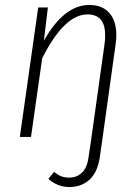

<svg xmlns="http://www.w3.org/2000/svg" viewBox="-20 -552 563 774"><path d="M449 -410Q449 -393 446 -373L394 0L382 84Q373 143 340.5 172.5Q308 202 260 202Q212 202 175 169L198 141Q213 153 226.5 158.5Q240 164 260 164Q289 164 310 144.5Q331 125 337 82L349 0L401 -371Q404 -392 404 -409Q404 -494 333 -494Q239 -494 150 -317L105 0H60L134 -522H173L157 -388Q238 -532 340 -532Q392 -532 420.5 -500Q449 -468 449 -410Z"/></svg>

Font: Fira Sans Condensed ExtraLight
Style: Italic
Weight: 275
Width: 3
Italic angle: -8°
Designer: Carrois Corporate & Edenspiekermann AG
Foundry: Carrois Corporate GbR & Edenspiekermann AG
Version: Version 4.203